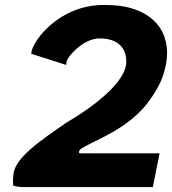

<svg xmlns="http://www.w3.org/2000/svg" viewBox="-20 -745 694 775"><path d="M107 -535 106 -528 247 -483 249 -497C251 -514 315 -590 382 -590C476 -590 494 -529 489 -485C481 -420 388 -332 248 -250C143 -177 40 -109 34 -40C32 -23 32 -9 33 4C45 8 57 10 72 10H597L624 -126H305C292 -126 302 -142 309 -146C373 -184 488 -222 570 -322C608 -371 635 -418 646 -468C677 -586 625 -701 459 -722C441 -724 420 -725 399 -725C218 -725 113 -580 107 -535Z"/></svg>

Font: Bluebird
Style: SfBdExtObl
Weight: 700
Designer: Jasper
Foundry: Cannot Into Space Fonts
Version: Version 0.98